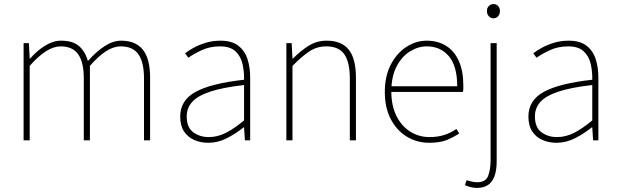

<svg xmlns="http://www.w3.org/2000/svg" viewBox="-20 -690 3044 944"><path d="M96 0V-478H122L126 -402H128Q161 -440 201 -465Q241 -490 280 -490Q339 -490 369.5 -462.5Q400 -435 412 -390Q454 -437 495 -463.5Q536 -490 576 -490Q647 -490 682.5 -445.5Q718 -401 718 -308V0H688V-304Q688 -384 660.5 -423Q633 -462 574 -462Q538 -462 501 -438Q464 -414 422 -366V0H392V-304Q392 -384 364.5 -423Q337 -462 278 -462Q210 -462 126 -366V0Z M1004 12Q967 12 935.5 -1.5Q904 -15 885 -43.5Q866 -72 866 -117Q866 -197 942 -238.5Q1018 -280 1180 -298Q1181 -337 1172.5 -375Q1164 -413 1138 -437.5Q1112 -462 1062 -462Q1011 -462 970 -442.5Q929 -423 906 -406L890 -428Q905 -440 931 -454.5Q957 -469 991 -479.5Q1025 -490 1064 -490Q1120 -490 1152 -465Q1184 -440 1197 -399Q1210 -358 1210 -310V0H1184L1180 -64H1178Q1141 -34 1096.5 -11Q1052 12 1004 12ZM1006 -16Q1050 -16 1091 -37Q1132 -58 1180 -98V-272Q1075 -260 1013.5 -239.5Q952 -219 925 -189Q898 -159 898 -118Q898 -63 930.5 -39.5Q963 -16 1006 -16Z M1388 0V-478H1414L1418 -402H1420Q1458 -440 1497.5 -465Q1537 -490 1586 -490Q1660 -490 1695 -445.5Q1730 -401 1730 -308V0H1700V-304Q1700 -384 1673 -423Q1646 -462 1584 -462Q1539 -462 1502 -438Q1465 -414 1418 -366V0Z M2090 12Q2030 12 1980.5 -18Q1931 -48 1901.5 -104Q1872 -160 1872 -238Q1872 -316 1901.5 -372.5Q1931 -429 1978 -459.5Q2025 -490 2078 -490Q2133 -490 2173.5 -464.5Q2214 -439 2236 -390Q2258 -341 2258 -270Q2258 -263 2258 -255Q2258 -247 2256 -238H1888V-266H2228Q2228 -365 2187 -413.5Q2146 -462 2078 -462Q2036 -462 1996 -437.5Q1956 -413 1930 -363.5Q1904 -314 1904 -240Q1904 -172 1928.5 -121.5Q1953 -71 1996 -43.5Q2039 -16 2092 -16Q2133 -16 2166 -27Q2199 -38 2224 -56L2238 -34Q2211 -16 2177.5 -2Q2144 12 2090 12Z M2324 234Q2311 234 2294 230Q2277 226 2266 220L2274 196Q2283 199 2298 202.5Q2313 206 2326 206Q2368 206 2380 175Q2392 144 2392 98V-478H2422V102Q2422 148 2411 177Q2400 206 2378.5 220Q2357 234 2324 234ZM2406 -600Q2393 -600 2383.5 -610Q2374 -620 2374 -636Q2374 -651 2383.5 -660.5Q2393 -670 2406 -670Q2420 -670 2429 -660.5Q2438 -651 2438 -636Q2438 -620 2429 -610Q2420 -600 2406 -600Z M2716 12Q2679 12 2647.5 -1.5Q2616 -15 2597 -43.5Q2578 -72 2578 -117Q2578 -197 2654 -238.5Q2730 -280 2892 -298Q2893 -337 2884.5 -375Q2876 -413 2850 -437.5Q2824 -462 2774 -462Q2723 -462 2682 -442.5Q2641 -423 2618 -406L2602 -428Q2617 -440 2643 -454.5Q2669 -469 2703 -479.5Q2737 -490 2776 -490Q2832 -490 2864 -465Q2896 -440 2909 -399Q2922 -358 2922 -310V0H2896L2892 -64H2890Q2853 -34 2808.5 -11Q2764 12 2716 12ZM2718 -16Q2762 -16 2803 -37Q2844 -58 2892 -98V-272Q2787 -260 2725.5 -239.5Q2664 -219 2637 -189Q2610 -159 2610 -118Q2610 -63 2642.5 -39.5Q2675 -16 2718 -16Z"/></svg>

Font: Source Sans 3 VF
Style: Regular
Weight: 200
Designer: Paul D. Hunt
Foundry: Adobe
Version: Version 3.046;hotconv 1.0.118;makeotfexe 2.5.65603